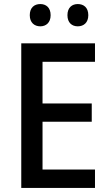

<svg xmlns="http://www.w3.org/2000/svg" viewBox="-20 -928 541 948"><path d="M127 -853C127 -816 150 -798 179 -798C207 -798 230 -816 230 -853C230 -891 207 -908 179 -908C150 -908 127 -891 127 -853ZM313 -853C313 -816 335 -798 364 -798C393 -798 416 -816 416 -853C416 -891 393 -908 364 -908C336 -908 313 -891 313 -853ZM449 0V-91H190V-327H433V-417H190V-623H449V-714H85V0Z"/></svg>

Font: Noto Sans Khmer SemiCondensed Medium
Style: Regular
Weight: 500
Width: 4
Designer: Danh Hong and the Monotype Design Team
Foundry: Monotype Imaging Inc.
Version: Version 2.004